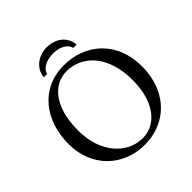

<svg xmlns="http://www.w3.org/2000/svg" viewBox="-213 -961 1129 1129"><g transform="rotate(-45 351.0 -397.0)"><path d="M212 -691H240C247 -730 299 -752 348 -752C401 -752 448 -730 456 -691H484C479 -761 421 -804 348 -804C282 -804 218 -762 212 -691ZM331 -622C463 -622 570 -512 570 -310C570 -131 484 -26 370 -26C248 -26 133 -135 133 -327C133 -537 232 -622 331 -622ZM666 -329C666 -536 523 -658 344 -658C150.3 -658 37 -503.9 37 -310C37 -113 180 10 350 10C460.8 10 549.3 -37.7 604.2 -116C644 -172.7 666 -245 666 -329Z"/></g></svg>

Font: Libertinus Math
Style: Regular
Weight: 400
Designer: Philipp H. Poll
Foundry: Khaled Hosny
Version: Version 6.2